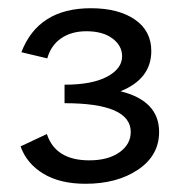

<svg xmlns="http://www.w3.org/2000/svg" viewBox="-20 -441 447 467"><path d="M273 -219Q367 -196 367 -120Q367 -63 316 -28.5Q265 6 188 6Q126 6 85.5 -18.5Q45 -43 30 -85L94 -115Q115 -51 197 -51Q243 -51 270.5 -70.5Q298 -90 298 -120Q298 -190 137 -190V-235Q204 -235 240.5 -254.5Q277 -274 277 -304Q277 -330 253.5 -347.5Q230 -365 190 -365Q154 -365 129 -348Q104 -331 95 -299L32 -314Q73 -421 201 -421Q268 -421 308 -393.5Q348 -366 348 -317Q348 -249 273 -219Z"/></svg>

Font: EauTestText Medium
Style: Regular
Weight: 500
Designer: Christian Thalmann (Catharsis Fonts)
Version: Version 0.001;PS 000.001;hotconv 1.0.88;makeotf.lib2.5.64775